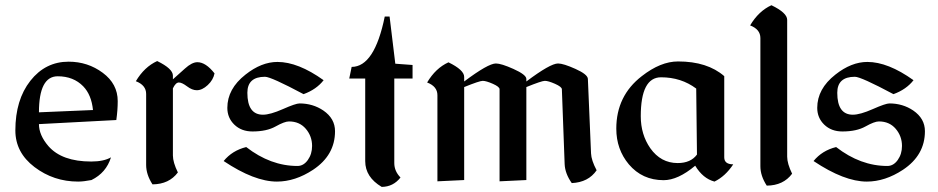

<svg xmlns="http://www.w3.org/2000/svg" viewBox="-20 -693 3610 739"><path d="M280.8 5.9Q186.5 5.9 112.8 -50Q39.1 -106 39.1 -190.9Q39.1 -308.6 96.9 -382.1Q154.8 -455.6 244.1 -455.6Q317.9 -455.6 375.5 -412.8Q433.1 -370.1 433.1 -303.7Q433.1 -269.5 427.7 -231L129.9 -215.3Q129.9 -172.9 166.5 -130.4Q218.3 -71.3 331.1 -71.3Q379.4 -71.3 407.2 -87.4Q388.7 -27.8 332 0Q301.3 5.9 280.8 5.9ZM337.9 -269.5Q332 -328.1 300.3 -360.8Q262.7 -399.4 202.1 -399.4Q129.9 -399.4 129.9 -260.7Z M645.5 -353V-94.7Q645.5 -68.4 664.6 -29.3Q630.9 16.1 566.9 16.6Q542.5 -21 542.5 -58.1V-331.5Q542.5 -365.2 502.9 -380.4Q535.6 -435.5 585 -458Q645.5 -428.7 645.5 -401.9V-387.7L691.9 -429.2Q718.8 -453.6 739.7 -453.6Q772 -453.6 805.7 -410.6Q800.8 -385.3 779.5 -365.5Q758.3 -345.7 737.3 -345.7Q719.7 -345.7 700 -360.6Q680.2 -375.5 668.5 -375.5Q656.2 -375.5 645.5 -353Z M1045.9 5.9Q959 5.9 840.8 -73.2Q874 -113.8 927.7 -127Q1021.5 -54.2 1125 -54.2Q1148.4 -54.2 1164.8 -77.1Q1181.2 -100.1 1181.2 -131.3Q1181.2 -168.9 1157 -197.3Q1132.8 -225.6 1092.3 -225.6Q1075.2 -225.6 1040.8 -206.3Q1006.3 -187 951.7 -187Q909.2 -187 882.1 -213.1Q855 -239.3 855 -277.8Q855 -351.1 924.8 -405.8Q986.3 -454.6 1047.9 -454.6Q1127.4 -454.6 1225.6 -384.3Q1197.8 -348.6 1148.4 -330.6Q1022.9 -397.5 1000 -397.5Q932.1 -397.5 932.1 -335.9Q932.1 -251.5 992.2 -251.5Q1020 -251.5 1069.1 -273.2Q1118.2 -294.9 1132.8 -294.9Q1184.1 -294.9 1224.6 -267.6Q1269.5 -236.8 1269.5 -188Q1269.5 -95.7 1185.1 -39.6Q1116.2 5.9 1045.9 5.9Z M1385.7 -390.6H1324.2L1333.5 -435.5Q1421.4 -435.5 1460.9 -629.4H1479.5L1501.5 -447.8L1567.9 -442.9V-390.6H1497.6V-65.4Q1497.6 -34.2 1521.5 -9.8Q1493.7 25.9 1449.2 26.4Q1385.7 -11.2 1385.7 -72.8Z M2005.9 -389.2V-379.4Q2098.1 -448.7 2127.9 -448.7Q2148.4 -448.7 2195.1 -427.7Q2241.7 -406.7 2242.7 -389.6L2254.9 -102.5Q2255.9 -76.2 2276.4 -37.6Q2244.6 8.8 2180.7 11.7Q2154.8 -24.9 2153.3 -61.5L2142.6 -349.6Q2142.1 -358.9 2116.2 -370.4Q2090.3 -381.8 2077.1 -381.8Q2064.9 -381.8 2005.9 -357.9V0L1902.8 4.9V-349.6Q1902.8 -358.9 1877 -370.4Q1851.1 -381.8 1837.9 -381.8Q1825.7 -381.8 1766.6 -357.9V0L1663.6 4.9V-326.7Q1663.6 -360.4 1624 -375.5Q1656.7 -430.7 1706.1 -453.1Q1766.6 -423.8 1766.6 -397V-379.4Q1858.9 -448.7 1888.7 -448.7Q1909.2 -448.7 1956.1 -427.7Q2005.9 -405.3 2005.9 -389.2Z M2730 5.9Q2685.5 -5.9 2655.8 -55.2Q2589.4 0.5 2534.2 0.5Q2452.1 0.5 2400.4 -60.5Q2352.1 -118.2 2352.1 -197.8Q2352.1 -324.2 2450.2 -399.9Q2522.5 -456.5 2589.8 -456.5Q2702.6 -456.5 2767.6 -399.9V-87.4Q2767.6 -60.5 2802.2 -60.5Q2772 -14.6 2730 5.9ZM2588.4 -65.4Q2638.7 -65.4 2662.6 -98.1L2659.7 -352.1Q2601.6 -395.5 2524.4 -395.5Q2446.3 -395.5 2446.3 -245.6Q2446.3 -175.3 2482.9 -122.6Q2523.4 -65.4 2588.4 -65.4Z M2906.7 -546.4Q2906.7 -580.1 2867.2 -595.2Q2899.9 -650.4 2949.2 -672.9Q3009.8 -643.6 3009.8 -616.7V-89.8Q3009.8 -63.5 3028.8 -24.4Q2995.1 21 2931.2 21.5Q2906.7 -16.1 2906.7 -53.2Z M3316.4 5.9Q3229.5 5.9 3111.3 -73.2Q3144.5 -113.8 3198.2 -127Q3292 -54.2 3395.5 -54.2Q3418.9 -54.2 3435.3 -77.1Q3451.7 -100.1 3451.7 -131.3Q3451.7 -168.9 3427.5 -197.3Q3403.3 -225.6 3362.8 -225.6Q3345.7 -225.6 3311.3 -206.3Q3276.9 -187 3222.2 -187Q3179.7 -187 3152.6 -213.1Q3125.5 -239.3 3125.5 -277.8Q3125.5 -351.1 3195.3 -405.8Q3256.8 -454.6 3318.4 -454.6Q3397.9 -454.6 3496.1 -384.3Q3468.3 -348.6 3418.9 -330.6Q3293.5 -397.5 3270.5 -397.5Q3202.6 -397.5 3202.6 -335.9Q3202.6 -251.5 3262.7 -251.5Q3290.5 -251.5 3339.6 -273.2Q3388.7 -294.9 3403.3 -294.9Q3454.6 -294.9 3495.1 -267.6Q3540 -236.8 3540 -188Q3540 -95.7 3455.6 -39.6Q3386.7 5.9 3316.4 5.9Z"/></svg>

Font: Balgruf
Style: Regular
Weight: 500
Designer: Paul James MIller
Foundry: High-Logic / Made with FontCreator
Version: Version 1.201;March 28, 2021;FontCreator 13.0.0.2683 64-bit